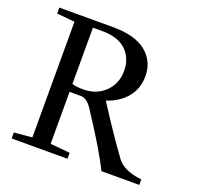

<svg xmlns="http://www.w3.org/2000/svg" viewBox="-118 -788 936 914"><g transform="rotate(20 350.0 -331.5)"><path d="M31.7 0V-30.3L122.6 -38.6V-624.5L31.7 -632.8V-663.1H304.7Q416.5 -663.1 472.7 -616.9Q528.8 -570.8 528.8 -495.6Q528.8 -433.1 491.7 -388.2Q454.6 -343.3 391.1 -322.8Q488.3 -171.9 552.7 -84.5Q586.9 -38.1 678.2 -27.8V0H486.3Q441.9 -91.8 328.6 -263.2Q302.2 -302.7 272.9 -302.7H214.8V-39.6L314.5 -30.3V0ZM214.8 -627.9V-342.8Q233.9 -335.9 271.5 -335.9Q337.4 -335.9 381.1 -377.7Q424.8 -419.4 424.8 -485.8Q424.8 -548.3 384 -588.1Q343.3 -627.9 262.2 -627.9Z"/></g></svg>

Font: Elstob 10pt
Style: Regular
Weight: 400
Designer: Peter S. Baker
Version: Version 1.015